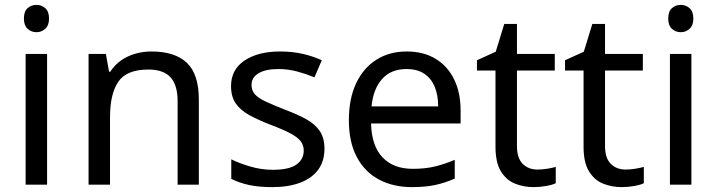

<svg xmlns="http://www.w3.org/2000/svg" viewBox="-20 -757 2939 787"><path d="M173 -536V0H85V-536ZM130 -737Q150 -737 165.5 -723.5Q181 -710 181 -681Q181 -653 165.5 -639Q150 -625 130 -625Q108 -625 93 -639Q78 -653 78 -681Q78 -710 93 -723.5Q108 -737 130 -737Z M601 -546Q697 -546 746 -499.5Q795 -453 795 -349V0H708V-343Q708 -408 679 -440Q650 -472 588 -472Q499 -472 465 -422Q431 -372 431 -278V0H343V-536H414L427 -463H432Q450 -491 476.5 -509.5Q503 -528 535 -537Q567 -546 601 -546Z M1310 -148Q1310 -96 1284 -61Q1258 -26 1210 -8Q1162 10 1096 10Q1040 10 999.5 1Q959 -8 928 -24V-104Q960 -88 1005.5 -74.5Q1051 -61 1098 -61Q1165 -61 1195 -82.5Q1225 -104 1225 -140Q1225 -160 1214 -176Q1203 -192 1174.5 -208Q1146 -224 1093 -244Q1041 -264 1004 -284Q967 -304 947 -332Q927 -360 927 -404Q927 -472 982.5 -509Q1038 -546 1128 -546Q1177 -546 1219.5 -536.5Q1262 -527 1299 -510L1269 -440Q1235 -454 1198 -464Q1161 -474 1122 -474Q1068 -474 1039.5 -456.5Q1011 -439 1011 -409Q1011 -387 1024 -371.5Q1037 -356 1067.5 -341.5Q1098 -327 1149 -307Q1200 -288 1236 -268Q1272 -248 1291 -219.5Q1310 -191 1310 -148Z M1647 -546Q1716 -546 1765.5 -516Q1815 -486 1841.5 -431.5Q1868 -377 1868 -304V-251H1501Q1503 -160 1547.5 -112.5Q1592 -65 1672 -65Q1723 -65 1762.5 -74.5Q1802 -84 1844 -102V-25Q1803 -7 1763 1.5Q1723 10 1668 10Q1592 10 1533.5 -21Q1475 -52 1442.5 -113.5Q1410 -175 1410 -264Q1410 -352 1439.5 -415Q1469 -478 1522.5 -512Q1576 -546 1647 -546ZM1646 -474Q1583 -474 1546.5 -433.5Q1510 -393 1503 -321H1776Q1776 -367 1762 -401Q1748 -435 1719.5 -454.5Q1691 -474 1646 -474Z M2183 -62Q2203 -62 2224 -65.5Q2245 -69 2258 -73V-6Q2244 1 2218 5.5Q2192 10 2168 10Q2126 10 2090.5 -4.5Q2055 -19 2033 -55Q2011 -91 2011 -156V-468H1935V-510L2012 -545L2047 -659H2099V-536H2254V-468H2099V-158Q2099 -109 2122.5 -85.5Q2146 -62 2183 -62Z M2544 -62Q2564 -62 2585 -65.5Q2606 -69 2619 -73V-6Q2605 1 2579 5.5Q2553 10 2529 10Q2487 10 2451.5 -4.5Q2416 -19 2394 -55Q2372 -91 2372 -156V-468H2296V-510L2373 -545L2408 -659H2460V-536H2615V-468H2460V-158Q2460 -109 2483.5 -85.5Q2507 -62 2544 -62Z M2814 -536V0H2726V-536ZM2771 -737Q2791 -737 2806.5 -723.5Q2822 -710 2822 -681Q2822 -653 2806.5 -639Q2791 -625 2771 -625Q2749 -625 2734 -639Q2719 -653 2719 -681Q2719 -710 2734 -723.5Q2749 -737 2771 -737Z"/></svg>

Font: uhindi15
Style: Book
Weight: 400
Designer: Jelle Bosma - Monotype Design Team
Foundry: Monotype Imaging Inc.
Version: Version 2.003